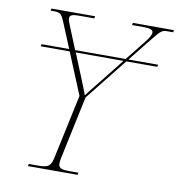

<svg xmlns="http://www.w3.org/2000/svg" viewBox="-80 -788 804 861"><g transform="rotate(10 321.5 -357.0)"><path d="M104 0H330L332 -10H289C251 -10 241 -18 241 -36C241 -43 242 -51 244 -61L305 -348L457 -539H598L600 -549H465L548 -653C584 -698 590 -704 615 -704H641L643 -714H456L454 -704H508C538 -704 550 -698 550 -686C550 -675 539 -658 523 -638L452 -549H222L180 -652C174 -667 170 -677 170 -685C170 -699 182 -704 211 -704H282L284 -714H85L83 -704H96C126 -704 132 -701 147 -665L195 -549H69L67 -539H199L277 -350L216 -65C207 -21 199 -10 149 -10H106ZM248 -487 227 -539H444L372 -448C338 -405 317 -380 300 -357C290 -386 263 -450 248 -487Z"/></g></svg>

Font: Noto Serif Display Thin
Style: Italic
Weight: 100
Italic angle: -12°
Designer: Monotype Design Team
Foundry: Monotype Imaging Inc.
Version: Version 2.009